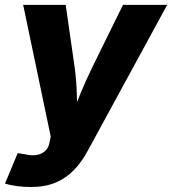

<svg xmlns="http://www.w3.org/2000/svg" viewBox="-41 -561 707 789"><path d="M-20.5 193.4 31.7 68.4 61 72.8Q88.9 79.6 110.4 75.7Q131.8 71.8 145.5 58.6Q159.2 45.4 162.6 23.4L167.5 0.5L54.2 -541H229L266.6 -278.8Q273.4 -225.1 274.7 -170.9Q275.9 -116.7 279.3 -55.7H242.2Q265.1 -116.7 287.4 -171.1Q309.6 -225.6 335.4 -278.8L464.4 -541H646L318.8 60.1Q294.9 104.5 262.9 137.7Q231 170.9 187.7 189.2Q144.5 207.5 85.9 207.5Q55.7 207.5 27.3 203.6Q-1 199.7 -20.5 193.4Z"/></svg>

Font: Inter 17pt ExtraBold
Style: Italic
Weight: 800
Italic angle: -9.3988°
Version: Version 4.001;git-66647c0bb